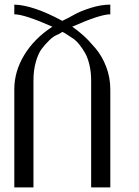

<svg xmlns="http://www.w3.org/2000/svg" viewBox="-20 -812 602 832"><path d="M458 -792V-750Q414.1 -750 293 -696.3Q317.4 -679.7 340.8 -658.7Q364.3 -637.7 393.6 -603Q422.9 -568.4 440.4 -522Q458 -475.6 458 -424.8V0H375V-462.9Q375 -499 367.7 -530.3Q360.4 -561.5 349.1 -581.5Q337.9 -601.6 323.7 -619.1Q309.6 -636.7 295.9 -645.5Q282.2 -654.3 270 -662.6Q257.8 -670.9 250 -673.8Q240.2 -666 225.6 -660.2Q210.9 -654.3 193.4 -637.2Q175.8 -620.1 160.6 -600.1Q145.5 -580.1 135.3 -543.9Q125 -507.8 125 -462.9V0H42V-424.8Q42 -502.9 85.4 -574.2Q128.9 -645.5 207 -696.3Q85.9 -750 42 -750V-792Q123 -790 250 -721.7Q273.4 -732.4 300.8 -748Q328.1 -763.7 373 -777.8Q418 -792 458 -792Z"/></svg>

Font: wanta
Style: Medium
Weight: 500
Version: Version 0.91